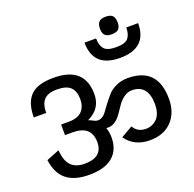

<svg xmlns="http://www.w3.org/2000/svg" viewBox="-161 -1176 1306 1295"><g transform="rotate(-20 492.0 -528.5)"><path d="M263 -46Q377 -46 433.5 -95Q490 -144 490 -231Q490 -272 478 -303Q512 -299 539 -316.5Q566 -334 585 -361.5Q604 -389 622.5 -416.5Q641 -444 668 -464Q695 -484 728 -484Q784 -484 813 -448Q842 -412 842 -344Q842 -275 809.5 -241Q777 -207 728 -207Q669 -207 641 -256L558 -208Q617 -125 728 -125Q828 -125 885.5 -185Q943 -245 943 -344Q943 -571 728 -571Q681 -571 643 -553Q605 -535 582.5 -509Q560 -483 538 -454Q516 -425 501 -404Q486 -383 462.5 -374.5Q439 -366 414 -380Q401 -388 381 -395Q481 -442 481 -546Q481 -744 259 -744Q142 -744 92.5 -693Q43 -642 43 -538H132Q132 -600 160 -631Q188 -662 253 -662Q322 -662 351 -632.5Q380 -603 380 -547Q380 -493 349.5 -461.5Q319 -430 256 -430H200V-354H255Q389 -354 389 -235Q389 -127 260 -127Q198 -127 164 -160.5Q130 -194 124 -273L31 -236Q45 -136 103 -91Q161 -46 263 -46ZM922 -895Q922 -716 729 -716Q537 -716 537 -895H620Q620 -847 641.5 -820Q663 -793 729 -793Q794 -793 815.5 -820Q837 -847 837 -895ZM730 -885Q764 -885 779 -899.5Q794 -914 794 -947Q794 -981 779 -996Q764 -1011 730 -1011Q697 -1011 682 -996Q667 -981 667 -947Q667 -914 682 -899.5Q697 -885 730 -885Z"/></g></svg>

Font: Glegoo
Style: Bold
Weight: 700
Version: Version 2.0.1; ttfautohint (v0.9) -r 48 -G 60